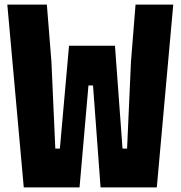

<svg xmlns="http://www.w3.org/2000/svg" viewBox="-20 -820 790 840"><path d="M185 -800 205 -550 222 -170H242L282 -620H483L516 -170H536L553 -550L573 -800H738L666 0H420L387 -446H367L328 0H84L12 -800Z"/></svg>

Font: Martian Mono SemiExpanded ExtraBold
Style: Regular
Weight: 800
Width: 6
Designer: Roman Shamin
Foundry: Evil Martians
Version: Version 1.000